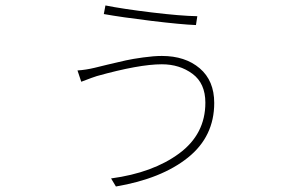

<svg xmlns="http://www.w3.org/2000/svg" viewBox="-20 -637 1040 698"><path d="M726.6 -263.7Q726.6 -334 679.7 -368.7Q632.8 -403.3 568.4 -403.3Q485.4 -403.3 332 -360.4Q321.3 -357.4 275.4 -339.8L261.7 -380.9Q292 -382.8 324.2 -390.6Q331.1 -392.6 372.1 -402.3Q413.1 -412.1 437.5 -417.5Q461.9 -422.9 500.5 -428.2Q539.1 -433.6 568.4 -433.6Q653.3 -433.6 706.1 -388.7Q758.8 -343.8 758.8 -262.7Q758.8 -140.6 663.1 -64Q567.4 12.7 401.4 41L383.8 11.7Q536.1 -8.8 631.3 -79.1Q726.6 -149.4 726.6 -263.7ZM357.4 -585.9 363.3 -617.2Q426.8 -604.5 531.7 -591.8Q636.7 -579.1 697.3 -578.1L692.4 -545.9Q639.6 -547.9 531.2 -561Q422.9 -574.2 357.4 -585.9Z"/></svg>

Font: Gen Shin Gothic ExtraLight
Style: Regular
Weight: 100
Designer: [Source Han Sans]
Ryoko NISHIZUKA  (kana & ideographs); Paul D. Hunt (Latin, Greek & Cyrillic); Wenlong ZHANG  (bopomofo
Version: Version 1.002.20150607